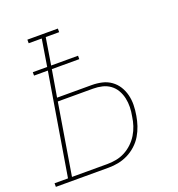

<svg xmlns="http://www.w3.org/2000/svg" viewBox="-151 -844 883 953"><g transform="rotate(-20 291.0 -367.5)"><path d="M261 0H-18V-19H53L142 -556H69V-574H145L168 -716H99V-735H260V-716H189L166 -574H308V-556H163L139 -414H322Q350 -414 376 -408Q402 -402 423 -387Q444 -372 457.5 -350.5Q471 -329 477.5 -303.5Q484 -278 483.5 -250.5Q483 -223 478 -195Q474 -170 465.5 -144.5Q457 -119 443 -95.5Q429 -72 408 -53Q387 -34 362.5 -22Q338 -10 312.5 -5Q287 0 261 0ZM261 -19Q284 -19 308 -23.5Q332 -28 354 -39.5Q376 -51 394.5 -68.5Q413 -86 426 -107.5Q439 -129 446.5 -152Q454 -175 457 -198Q462 -223 462.5 -247Q463 -271 458 -294Q453 -317 441.5 -337Q430 -357 411.5 -370.5Q393 -384 370 -389.5Q347 -395 322 -395H136L74 -19Z"/></g></svg>

Font: Iosevka HT Thin Extended
Style: Italic
Weight: 100
Width: 7
Italic angle: -9°
Monospace: yes
Designer: Belleve Invis
Foundry: Belleve Invis
Version: Version 32.3.0; ttfautohint (v1.8.4)